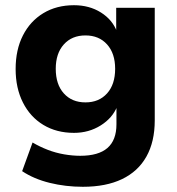

<svg xmlns="http://www.w3.org/2000/svg" viewBox="-20 -526 679 737"><path d="M298 191Q232 191 171 176Q110 161 65 131L105 21Q132 37 163 49Q194 61 226.5 66.5Q259 72 288 72Q358 72 392.5 42Q427 12 427 -49V-118H430Q412 -73 366.5 -44.5Q321 -16 264 -16Q197 -16 146.5 -46.5Q96 -77 68 -132.5Q40 -188 40 -261Q40 -335 68 -390Q96 -445 146.5 -475.5Q197 -506 264 -506Q323 -506 367.5 -478Q412 -450 429 -404H426V-496H574V-64Q574 18 542 75Q510 132 448.5 161.5Q387 191 298 191ZM308 -133Q360 -133 391 -167.5Q422 -202 422 -262Q422 -321 391 -355.5Q360 -390 308 -390Q256 -390 225 -355.5Q194 -321 194 -262Q194 -202 225 -167.5Q256 -133 308 -133Z"/></svg>

Font: Nunito Sans 10pt ExtraBold
Style: Regular
Weight: 800
Designer: Vernon Adams
Foundry: Vernon Adams
Version: Version 3.101;gftools[0.9.27]